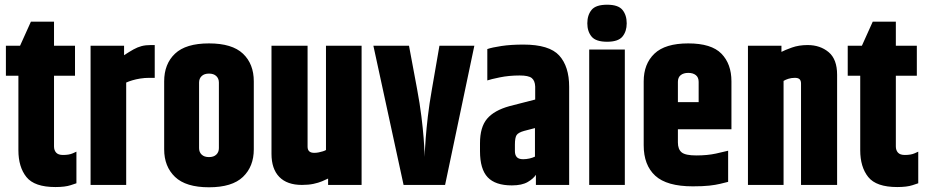

<svg xmlns="http://www.w3.org/2000/svg" viewBox="-20 -784 3928 814"><path d="M111 -692H209V-590H298V-463H209V-163Q209 -147 218 -137Q227 -127 247 -127Q273 -127 288.5 -134Q304 -141 304 -141V-7Q304 -7 280 1Q256 9 215 9Q126 9 92 -33.5Q58 -76 58 -147V-463H5V-590H65Z M619 -593H636V-454H613Q593 -454 574.5 -451Q556 -448 541 -443.5Q526 -439 515 -434V0H364V-590H506V-550Q529 -565 546 -574.5Q563 -584 580 -588.5Q597 -593 619 -593Z M676 -439Q676 -513 722 -556.5Q768 -600 866 -600Q964 -600 1010 -556.5Q1056 -513 1056 -439V-151Q1056 -78 1010 -34Q964 10 866 10Q768 10 722 -34Q676 -78 676 -151ZM908 -434Q908 -451 897 -461.5Q886 -472 866 -472Q846 -472 835 -461.5Q824 -451 824 -434V-156Q824 -139 835 -128.5Q846 -118 866 -118Q886 -118 897 -128.5Q908 -139 908 -156Z M1362 -590H1513V0H1371V-27Q1361 -22 1345.5 -15.5Q1330 -9 1309 -4.5Q1288 0 1260 0Q1197 0 1164 -34Q1131 -68 1131 -132V-590H1284V-162Q1284 -136 1312 -136Q1322 -136 1331.5 -138Q1341 -140 1349 -142.5Q1357 -145 1362 -148Z M1843 -590H1991L1867 0H1691L1563 -590H1714L1748 -408Q1760 -344 1766.5 -291Q1773 -238 1776 -199.5Q1779 -161 1779.5 -140Q1780 -119 1780 -119Q1780 -119 1781 -140.5Q1782 -162 1785 -200.5Q1788 -239 1794 -291Q1800 -343 1811 -405Z M2046 -576Q2066 -583 2106 -589Q2146 -595 2199 -595Q2309 -595 2351 -548.5Q2393 -502 2393 -416V0H2252V-43Q2242 -27 2217.5 -12.5Q2193 2 2150 2Q2080 2 2047.5 -32.5Q2015 -67 2015 -143V-177Q2015 -245 2045 -280.5Q2075 -316 2140 -334L2249 -362V-417Q2248 -442 2234.5 -453Q2221 -464 2183 -464Q2138 -464 2099 -456Q2060 -448 2046 -443ZM2248 -120V-241L2202 -229Q2177 -222 2170 -211Q2163 -200 2163 -171V-143Q2163 -127 2171 -118Q2179 -109 2198 -109Q2211 -109 2224.5 -112Q2238 -115 2248 -120Z M2478 -574H2629V0H2478ZM2470 -685Q2470 -720 2488 -742Q2506 -764 2554 -764Q2601 -764 2619 -742Q2637 -720 2637 -685Q2637 -651 2619 -629Q2601 -607 2554 -607Q2506 -607 2488 -629Q2470 -651 2470 -685Z M2709 -439Q2709 -513 2754.5 -556.5Q2800 -600 2898 -600Q2996 -600 3038.5 -556.5Q3081 -513 3081 -439V-317H2942V-437Q2942 -456 2930 -465.5Q2918 -475 2898 -475Q2878 -475 2866 -465.5Q2854 -456 2854 -437V-190L2709 -192ZM2709 -264H2854V-180Q2854 -151 2870 -138Q2886 -125 2932 -125Q2979 -125 3015.5 -133Q3052 -141 3067 -145V-13Q3051 -9 3032.5 -4.5Q3014 0 2987 3Q2960 6 2917 6Q2807 6 2758 -39Q2709 -84 2709 -168ZM2839 -351H3081V-236H2839Z M3293 -564Q3308 -572 3337.5 -582.5Q3367 -593 3404 -593Q3457 -593 3493 -563Q3529 -533 3529 -467V0H3376V-430Q3376 -442 3370 -448Q3364 -454 3350 -454Q3335 -454 3322.5 -450Q3310 -446 3302 -441V0H3151V-590H3293Z M3680 -692H3778V-590H3867V-463H3778V-163Q3778 -147 3787 -137Q3796 -127 3816 -127Q3842 -127 3857.5 -134Q3873 -141 3873 -141V-7Q3873 -7 3849 1Q3825 9 3784 9Q3695 9 3661 -33.5Q3627 -76 3627 -147V-463H3574V-590H3634Z"/></svg>

Font: Khand Variable Light
Style: Regular
Weight: 300
Designer: Satya Rajpurohit
Foundry: Indian Type Foundry
Version: Version 3.000